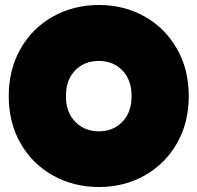

<svg xmlns="http://www.w3.org/2000/svg" viewBox="-20 -734 791 769"><path d="M15 -349Q15 -456 62.5 -539Q110 -622 192.5 -668Q275 -714 376 -714Q477 -714 559 -668Q641 -622 688.5 -539Q736 -456 736 -349Q736 -242 688.5 -159.5Q641 -77 559 -31Q477 15 376 15Q275 15 192.5 -31Q110 -77 62.5 -159.5Q15 -242 15 -349ZM507 -349Q507 -414 470 -452Q433 -490 376 -490Q318 -490 281 -452Q244 -414 244 -349Q244 -284 281.5 -246Q319 -208 376 -208Q433 -208 470 -246Q507 -284 507 -349Z"/></svg>

Font: Readiness Black
Style: Regular
Weight: 900
Designer: Katatrad Team
Foundry: CadsonDemak
Version: Version 1.00;April 23, 2019;FontCreator 11.5.0.2425 64-bit; 